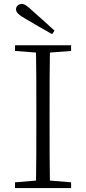

<svg xmlns="http://www.w3.org/2000/svg" viewBox="-20 -952 436 972"><path d="M256 -797C219 -830 183 -864 148 -894C118 -922 105 -932 90 -932C74 -932 61 -920 61 -905C61 -889 75 -876 114 -854C156 -829 200 -804 244 -779ZM56 0H340V-29L207 -40H188L56 -29ZM162 0H233C231 -110 231 -221 231 -333V-390C231 -502 231 -614 233 -723H162C164 -613 164 -502 164 -390V-333C164 -221 164 -110 162 0ZM56 -694 188 -684H207L340 -694V-723H56Z"/></svg>

Font: Source Han Serif CN VF
Style: Regular
Weight: 250
Designer: Ryoko NISHIZUKA 西塚涼子 (kana & ideographs); Frank Grießhammer (Latin, Greek & Cyrillic); Wenlong ZHANG 张文龙 (bopomofo); San
Foundry: Adobe
Version: Version 2.002;hotconv 1.1.0;makeotfexe 2.6.0